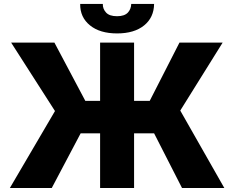

<svg xmlns="http://www.w3.org/2000/svg" viewBox="-20 -940 1170 960"><path d="M480.5 -727.1H650.4V0H480.5ZM238.8 0H29.3L254.9 -384.8L35.6 -727.1H252L406.7 -435.5H728.5L877.4 -727.1H1093.3L881.3 -387.2L1101.6 0H890.1L750.5 -273.4H383.3ZM636.2 -920.4H750.5Q749.5 -852.5 700.7 -813Q651.4 -772.9 565.4 -772.9Q479.5 -772.9 430.2 -813Q379.9 -853.5 380.9 -920.4H494.1Q493.2 -896.5 509.8 -877.9Q526.4 -858.9 565.4 -858.9Q602.5 -858.9 619.6 -877.4Q635.3 -894.5 636.2 -920.4Z"/></svg>

Font: My Font
Style: Regular
Weight: 500
Designer: Rasmus Andersson
Foundry: rsms
Version: Version 0.001